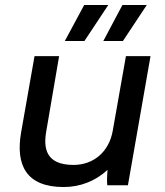

<svg xmlns="http://www.w3.org/2000/svg" viewBox="-20 -746 663 773"><path d="M236 7C303 7 364 -17 413 -62C411 -41 410 -14 412 0H495L586 -520H487L434 -220C419 -134 356 -82 276 -82C163 -82 155 -151 166 -216L218 -520H119L65 -213C42 -81 86 7 236 7ZM241 -581H320L416 -726H319ZM396 -581H475L571 -726H473Z"/></svg>

Font: Fixel Display Medium
Style: Italic
Weight: 500
Italic angle: -10°
Designer: AlfaBravo + MacPaw
Foundry: Kyrylo Tkachov, Marchela Mozhyna, Serhii Makarenko, Maria Weinstein, Zakhar Kryvoshyya
Version: Version 1.210;Glyphs 3.2 (3217)